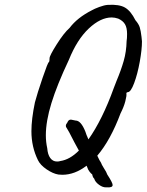

<svg xmlns="http://www.w3.org/2000/svg" viewBox="-20 -679 630 825"><path d="M529 -283Q528 -283 525.5 -282Q523 -281 523 -277Q525 -269 518.5 -244Q512 -219 498 -192Q455 -77 398 -10Q408 12 414 20Q416 27 426 43Q438 61 441 71Q464 106 464 116Q464 122 457.5 124.5Q451 127 437 126Q422 127 405.5 115Q389 103 385 89Q379 83 378 77.5Q377 72 376 70Q372 68 365 59Q358 50 355 40L352 33Q301 72 248 72Q237 72 231 71Q207 67 180 48.5Q153 30 143 9Q115 -48 115 -115Q115 -167 130 -239Q140 -277 163 -344.5Q186 -412 190 -412Q193 -415 193 -429Q193 -440 224 -489Q255 -538 279 -559Q312 -603 375 -635Q385 -641 406.5 -649Q428 -657 443 -658Q492 -661 517 -646.5Q542 -632 562 -592Q576 -576 580.5 -561.5Q585 -547 588 -521Q588 -515 590 -501Q590 -466 580.5 -413.5Q571 -361 556.5 -322Q542 -283 529 -283ZM526 -533Q526 -560 517 -575Q508 -590 488 -599Q473 -604 460 -604Q412 -604 361.5 -556.5Q311 -509 276 -422Q225 -314 201 -236Q177 -158 177 -98Q177 -69 183 -42Q185 -15 196 0Q207 15 225 15Q234 15 239 13Q280 7 319 -32L301 -65Q271 -124 266 -130Q263 -133 263 -138Q263 -145 268 -150Q272 -159 275.5 -162Q279 -165 285 -165Q287 -165 305 -161Q328 -161 347 -113Q350 -102 360 -80Q420 -165 469 -301L481 -332Q500 -377 511.5 -417Q523 -457 524 -502Q526 -514 526 -533Z"/></svg>

Font: Caveat
Style: Regular
Weight: 400
Designer: Pablo Impallari
Foundry: Pablo Impallari
Version: Version 1.500; ttfautohint (v1.6)